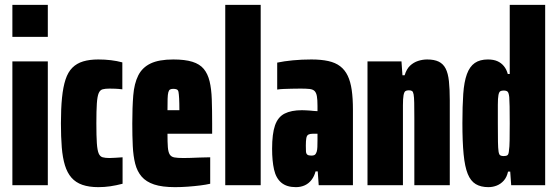

<svg xmlns="http://www.w3.org/2000/svg" viewBox="-20 -763 2297 791"><path d="M31 -611V-743H177V-611ZM31 0V-510H177V0Z M385 8Q347 8 319.5 -1.5Q292 -11 274.5 -31Q257 -51 247.5 -82Q238 -113 234.5 -156Q231 -199 231 -255Q231 -316 235.5 -360.5Q240 -405 250 -435.5Q260 -466 278 -484Q296 -502 322.5 -510Q349 -518 385 -518Q412 -518 437 -515Q462 -512 484 -506V-395Q468 -397 454.5 -397.5Q441 -398 431 -398Q413 -398 402.5 -395Q392 -392 386.5 -379Q381 -366 379 -337Q377 -308 377 -255Q377 -202 379 -173Q381 -144 386.5 -131Q392 -118 403 -115Q414 -112 431 -112Q441 -112 455 -113Q469 -114 485 -115V-6Q458 1 434 4.5Q410 8 385 8Z M701 8Q648 8 615 -3Q582 -14 563.5 -35.5Q545 -57 537 -88.5Q529 -120 527 -161.5Q525 -203 525 -254Q525 -321 529 -370Q533 -419 549.5 -452Q566 -485 600.5 -501.5Q635 -518 694 -518Q742 -518 772.5 -508.5Q803 -499 819.5 -479Q836 -459 843.5 -428Q851 -397 852.5 -353.5Q854 -310 854 -254V-212H670Q670 -177 671.5 -157Q673 -137 679 -127Q685 -117 698 -114.5Q711 -112 736 -112Q747 -112 764.5 -112.5Q782 -113 804 -114Q826 -115 846 -115V-6Q829 -2 805 1Q781 4 754 6Q727 8 701 8ZM719 -294V-309Q719 -339 718 -357Q717 -375 715.5 -383.5Q714 -392 708.5 -394.5Q703 -397 694 -397Q686 -397 681 -394.5Q676 -392 673.5 -383Q671 -374 670.5 -356Q670 -338 670 -309H732Z M908 0V-743H1054V0Z M1199 8Q1161 8 1139 -10.5Q1117 -29 1109 -64.5Q1101 -100 1101 -150Q1101 -212 1113 -246.5Q1125 -281 1152.5 -295Q1180 -309 1224 -309Q1232 -309 1240 -308.5Q1248 -308 1256.5 -307.5Q1265 -307 1272.5 -306Q1280 -305 1288 -305V-327Q1288 -352 1285.5 -366.5Q1283 -381 1276 -388Q1269 -395 1255 -396.5Q1241 -398 1218 -398Q1199 -398 1181 -397.5Q1163 -397 1148.5 -396.5Q1134 -396 1122 -394V-505Q1150 -511 1186.5 -514.5Q1223 -518 1263 -518Q1303 -518 1332.5 -511.5Q1362 -505 1381.5 -490Q1401 -475 1412.5 -451Q1424 -427 1429 -392.5Q1434 -358 1434 -311V0H1293L1289 -57H1280Q1275 -37 1263.5 -22Q1252 -7 1235.5 0.5Q1219 8 1199 8ZM1262 -122Q1269 -122 1273.5 -123.5Q1278 -125 1280.5 -129Q1283 -133 1285 -139Q1287 -146 1287.5 -157.5Q1288 -169 1288 -185V-212H1268Q1257 -212 1250.5 -208.5Q1244 -205 1242 -194Q1240 -183 1240 -163Q1240 -149 1240.5 -139.5Q1241 -130 1246 -126Q1251 -122 1262 -122Z M1494 0V-510H1634L1638 -453H1647Q1655 -479 1669.5 -492.5Q1684 -506 1702.5 -512Q1721 -518 1740 -518Q1769 -518 1787.5 -509Q1806 -500 1816 -480.5Q1826 -461 1829.5 -428.5Q1833 -396 1833 -349V0H1687V-275Q1687 -316 1686.5 -339.5Q1686 -363 1684 -374Q1682 -385 1677.5 -388Q1673 -391 1664 -391Q1655 -391 1650 -387.5Q1645 -384 1642.5 -370.5Q1640 -357 1640 -329Q1640 -301 1640 -251V0Z M1992 8Q1961 8 1940 -4.5Q1919 -17 1907 -46.5Q1895 -76 1890 -127.5Q1885 -179 1885 -256Q1885 -326 1888.5 -376Q1892 -426 1903.5 -457.5Q1915 -489 1936 -503.5Q1957 -518 1990 -518Q2013 -518 2029 -511Q2045 -504 2056 -490.5Q2067 -477 2072 -458H2080V-743H2226V0H2086L2082 -56H2073Q2068 -33 2055.5 -19Q2043 -5 2026.5 1.5Q2010 8 1992 8ZM2055 -120Q2066 -120 2071 -124Q2076 -128 2077 -145Q2079 -156 2079.5 -184Q2080 -212 2080 -255Q2080 -299 2079.5 -325Q2079 -351 2078 -363Q2076 -381 2071 -385.5Q2066 -390 2055 -390Q2046 -390 2041 -387Q2036 -384 2033.5 -371.5Q2031 -359 2031 -331.5Q2031 -304 2031 -255Q2031 -206 2031.5 -178.5Q2032 -151 2034 -138.5Q2036 -126 2041 -123Q2046 -120 2055 -120Z"/></svg>

Font: Saira ExtraCondensed Black
Style: Regular
Weight: 900
Width: 2
Designer: Hector Gatti with collaboration of the Omnibus-Type team
Foundry: Omnibus-Type
Version: Version 1.101